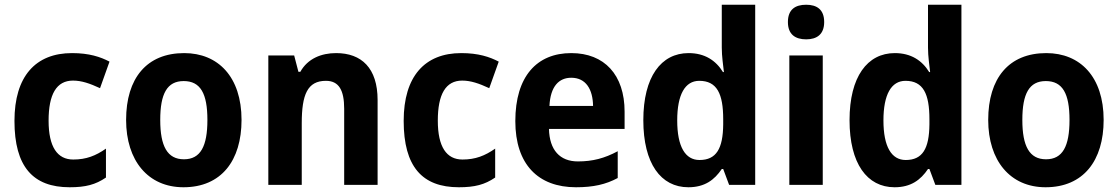

<svg xmlns="http://www.w3.org/2000/svg" viewBox="-20 -873 4717 810"><path d="M274 -83C341 -83 383 -94 427 -124V-246C384 -216 344 -200 289 -200C222 -200 185 -253 185 -364C185 -475 218 -533 288 -533C324 -533 359 -521 402 -501L442 -613C404 -633 356 -649 284 -649C130 -649 41 -551 41 -363C41 -170 119 -83 274 -83Z M999 -367C999 -549 900 -649 757 -649C599 -649 512 -543 512 -367C512 -195 605 -83 754 -83C914 -83 999 -196 999 -367ZM656 -367C656 -478 685 -531 755 -531C826 -531 855 -478 855 -367C855 -256 826 -201 756 -201C686 -201 656 -256 656 -367Z M1398 -649C1336 -649 1278 -626 1247 -570H1239L1221 -639H1112V-93H1253V-353C1253 -474 1277 -532 1355 -532C1410 -532 1432 -492 1432 -414V-93H1573V-451C1573 -586 1505 -649 1398 -649Z M1916 -83C1983 -83 2025 -94 2069 -124V-246C2026 -216 1986 -200 1931 -200C1864 -200 1827 -253 1827 -364C1827 -475 1860 -533 1930 -533C1966 -533 2001 -521 2044 -501L2084 -613C2046 -633 1998 -649 1926 -649C1772 -649 1683 -551 1683 -363C1683 -170 1761 -83 1916 -83Z M2390 -649C2245 -649 2154 -551 2154 -362C2154 -180 2250 -83 2410 -83C2483 -83 2536 -95 2586 -122V-235C2530 -205 2480 -192 2418 -192C2342 -192 2298 -240 2296 -329H2615V-402C2615 -557 2530 -649 2390 -649ZM2390 -545C2452 -545 2481 -496 2482 -426H2298C2302 -510 2339 -545 2390 -545Z M2884 -83C2953 -83 2994 -114 3025 -160H3031L3056 -93H3166V-853H3025V-672C3025 -635 3031 -597 3034 -569H3030C3000 -618 2953 -649 2885 -649C2769 -649 2694 -549 2694 -366C2694 -183 2768 -83 2884 -83ZM2931 -198C2871 -198 2837 -254 2837 -365C2837 -474 2870 -532 2930 -532C3005 -532 3031 -477 3031 -370V-348C3030 -246 3002 -198 2931 -198Z M3381 -853C3335 -853 3304 -833 3304 -780C3304 -728 3335 -707 3381 -707C3426 -707 3457 -728 3457 -780C3457 -833 3426 -853 3381 -853ZM3451 -639H3310V-93H3451Z M3754 -83C3823 -83 3864 -114 3895 -160H3901L3926 -93H4036V-853H3895V-672C3895 -635 3901 -597 3904 -569H3900C3870 -618 3823 -649 3755 -649C3639 -649 3564 -549 3564 -366C3564 -183 3638 -83 3754 -83ZM3801 -198C3741 -198 3707 -254 3707 -365C3707 -474 3740 -532 3800 -532C3875 -532 3901 -477 3901 -370V-348C3900 -246 3872 -198 3801 -198Z M4636 -367C4636 -549 4537 -649 4394 -649C4236 -649 4149 -543 4149 -367C4149 -195 4242 -83 4391 -83C4551 -83 4636 -196 4636 -367ZM4293 -367C4293 -478 4322 -531 4392 -531C4463 -531 4492 -478 4492 -367C4492 -256 4463 -201 4393 -201C4323 -201 4293 -256 4293 -367Z"/></svg>

Font: Noto Sans Kannada UI SemiCondensed
Style: Bold
Weight: 700
Width: 4
Designer: Jelle Bosma - Monotype Design Team
Foundry: Monotype Imaging Inc.
Version: Version 2.005